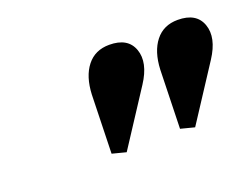

<svg xmlns="http://www.w3.org/2000/svg" viewBox="-54 -825 594 456"><g transform="rotate(-20 242.5 -597.0)"><path d="M166 -479 170 -627Q172 -672 192.5 -698Q213 -724 249 -724Q296 -724 308.5 -689Q321 -654 291 -608L201 -470ZM339 -479 343 -627Q345 -672 365.5 -698Q386 -724 422 -724Q469 -724 481.5 -689Q494 -654 464 -608L374 -470Z"/></g></svg>

Font: Baskervville
Style: Bold Italic
Weight: 700
Italic angle: -18°
Version: Version 1.100